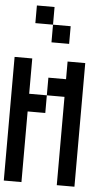

<svg xmlns="http://www.w3.org/2000/svg" viewBox="-64 -1142 629 1083"><g transform="rotate(5 250.0 -600.0)"><path d="M0 -100V-800H100V-600H200V-500H100V-100ZM100 -1100H200V-1000H100ZM200 -600V-700H300V-800H400V-100H300V-600ZM200 -1000H300V-900H200Z"/></g></svg>

Font: GalmuriMono9 Regular
Style: Regular
Weight: 400
Designer: Lee Minseo (quiple)
Version: Version 2.399;hotconv 1.1.1;makeotfexe 2.6.0 DEVELOPMENT